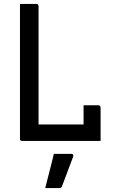

<svg xmlns="http://www.w3.org/2000/svg" viewBox="-20 -720 590 981"><path d="M93 0Q90 0 88 -0.5Q86 -1 84.5 -2.5Q83 -4 82.5 -6Q82 -8 82 -11Q82 -92 82 -175.5Q82 -259 82 -338.5Q82 -418 82 -487Q82 -556 82 -608Q82 -631 82 -654Q82 -677 82 -700Q103 -700 124 -700Q145 -700 166 -700Q170 -700 172 -698.5Q174 -697 175.5 -694.5Q177 -692 177 -689Q177 -614 177 -538Q177 -462 177 -386Q177 -310 177 -234.5Q177 -159 177 -84H426Q442 -84 454 -78Q466 -72 474 -61Q482 -50 487 -35Q492 -20 494 0ZM407 -182Q420 -182 432.5 -182Q445 -182 457.5 -182Q470 -182 483 -182Q486 -182 488.5 -180.5Q491 -179 492.5 -176.5Q494 -174 494 -171Q494 -152 494 -130.5Q494 -109 494 -85.5Q494 -62 494 -40Q494 -18 494 0Q460 -2 441 -10.5Q422 -19 414.5 -33.5Q407 -48 407 -68Q407 -86 407 -105.5Q407 -125 407 -145Q407 -165 407 -182ZM255 66Q272 66 286.5 66Q301 66 315.5 66Q330 66 344 66Q350 66 353 70Q356 74 354 80Q343 109 334.5 131.5Q326 154 317.5 177Q309 200 297 231Q296 235 292.5 238Q289 241 282 241Q268 241 250 241Q232 241 211 241Q220 208 227 178.5Q234 149 241.5 121.5Q249 94 255 66Z"/></svg>

Font: Recursive
Style: Regular
Weight: 400
Version: Version 1.085